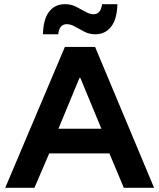

<svg xmlns="http://www.w3.org/2000/svg" viewBox="-20 -900 763 920"><path d="M5 0 290.8 -675H435.8L718.3 0H573.3L504.2 -165H215.8L145 0ZM260 -283.3H465.8L365 -526.7H360.8ZM185.8 -735.8Q187.5 -808.3 215.4 -844.2Q243.3 -880 290.8 -880Q320.8 -880 344.6 -867.9Q368.3 -855.8 389.2 -843.8Q410 -831.7 428.3 -831.7Q462.5 -831.7 469.2 -880H542.5Q540.8 -808.3 512.5 -772.1Q484.2 -735.8 436.7 -735.8Q408.3 -735.8 384.6 -747.9Q360.8 -760 340 -772.1Q319.2 -784.2 300 -784.2Q282.5 -784.2 272.1 -772.5Q261.7 -760.8 259.2 -735.8Z"/></svg>

Font: Funnel Display
Style: Bold
Weight: 700
Designer: NORD ID, Kristian Moeller
Foundry: Dicotype
Version: Version 1.000